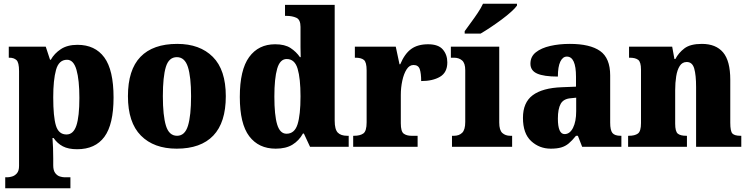

<svg xmlns="http://www.w3.org/2000/svg" viewBox="-20 -786 4012 1028"><path d="M8 222V163H23Q30 163 44.5 159Q59 155 70.5 142Q82 129 82 102V-405Q82 -452 68 -464.5Q54 -477 31 -477H27V-536H225L248 -466H252Q271 -500 306 -523Q341 -546 395 -546Q489 -546 538.5 -478.5Q588 -411 588 -264Q588 -120 539 -53.5Q490 13 393 13Q346 13 316.5 -2.5Q287 -18 267 -47H261Q263 -22 264 5.5Q265 33 265 63V99Q265 127 276 141Q287 155 301 159Q315 163 323 163H357V222ZM336 -66Q373 -66 389 -114Q405 -162 405 -262Q405 -358 389.5 -412Q374 -466 339 -466Q295 -466 280 -412Q265 -358 265 -265Q265 -161 279.5 -113.5Q294 -66 336 -66Z M926 10Q804 10 734.5 -60Q665 -130 665 -271Q665 -412 732 -481.5Q799 -551 929 -551Q1050 -551 1119.5 -481.5Q1189 -412 1189 -271Q1189 -130 1122 -60Q1055 10 926 10ZM928 -59Q970 -59 986.5 -113Q1003 -167 1003 -271Q1003 -375 986 -427.5Q969 -480 927 -480Q884 -480 868 -427.5Q852 -375 852 -271Q852 -167 868.5 -113Q885 -59 928 -59Z M1456 10Q1365 10 1314.5 -56.5Q1264 -123 1264 -267Q1264 -412 1314 -480.5Q1364 -549 1453 -549Q1505 -549 1535.5 -529Q1566 -509 1586 -480H1590Q1589 -502 1589 -533Q1589 -564 1589 -593V-642Q1589 -681 1566.5 -691Q1544 -701 1514 -701H1506V-760H1772V-140Q1772 -93 1788.5 -76Q1805 -59 1839 -59H1847V0H1640L1607 -71H1602Q1581 -33 1546 -11.5Q1511 10 1456 10ZM1514 -70Q1557 -70 1573 -120Q1589 -170 1589 -270Q1589 -366 1573.5 -418Q1558 -470 1515 -470Q1479 -470 1464 -418Q1449 -366 1449 -269Q1449 -169 1464 -119.5Q1479 -70 1514 -70Z M1871 0V-59H1876Q1908 -59 1925.5 -71.5Q1943 -84 1943 -131V-409Q1943 -453 1928.5 -465Q1914 -477 1884 -477H1880V-536H2099L2119 -442H2123Q2147 -499 2182 -524Q2217 -549 2272 -549Q2327 -549 2351 -521Q2375 -493 2375 -452Q2375 -398 2336 -375Q2297 -352 2235 -352Q2235 -393 2227.5 -415.5Q2220 -438 2194 -438Q2172 -438 2157 -414.5Q2142 -391 2134 -354Q2126 -317 2126 -278V-126Q2126 -82 2141.5 -70.5Q2157 -59 2183 -59H2216V0Z M2400 0V-59H2411Q2438 -59 2454.5 -75Q2471 -91 2471 -133V-410Q2471 -448 2454 -462.5Q2437 -477 2411 -477H2394V-536H2653V-130Q2653 -89 2669.5 -74Q2686 -59 2712 -59H2722V0ZM2468 -619Q2482 -639 2501 -664.5Q2520 -690 2538 -717Q2556 -744 2566 -766H2748V-756Q2739 -743 2717 -723Q2695 -703 2666 -681.5Q2637 -660 2607 -640Q2577 -620 2553 -606H2468Z M2929 10Q2868 10 2824 -30.5Q2780 -71 2780 -155Q2780 -237 2832 -276Q2884 -315 2988 -319L3064 -322V-375Q3064 -483 3015 -483Q2993 -483 2980 -456Q2967 -429 2967 -376Q2892 -376 2856 -392Q2820 -408 2820 -445Q2820 -483 2849 -506Q2878 -529 2926 -540Q2974 -551 3031 -551Q3139 -551 3193 -513Q3247 -475 3247 -382V-129Q3247 -89 3259 -74Q3271 -59 3303 -59H3307V0H3097L3074 -59H3064Q3043 -33 3025 -18Q3007 -3 2984.5 3.5Q2962 10 2929 10ZM3003 -68Q3031 -68 3048 -101.5Q3065 -135 3065 -191V-263L3036 -260Q2997 -257 2982 -230Q2967 -203 2967 -151Q2967 -68 3003 -68Z M3343 0V-59H3347Q3379 -59 3395.5 -71Q3412 -83 3412 -127V-413Q3412 -454 3397 -465.5Q3382 -477 3352 -477H3348V-536H3579L3591 -470H3596Q3613 -503 3644.5 -527Q3676 -551 3738 -551Q3813 -551 3851.5 -505.5Q3890 -460 3890 -359V-129Q3890 -83 3901.5 -71Q3913 -59 3945 -59H3949V0H3707V-320Q3707 -384 3697 -419Q3687 -454 3657 -454Q3633 -454 3619.5 -433Q3606 -412 3600.5 -377.5Q3595 -343 3595 -303V-124Q3595 -82 3609 -70.5Q3623 -59 3654 -59H3658V0Z"/></svg>

Font: Noto Serif Armenian SemiCondensed Black
Style: Regular
Weight: 900
Width: 4
Designer: Monotype Design Team
Foundry: Monotype Imaging Inc.
Version: Version 2.008; ttfautohint (v1.8.4.7-5d5b)